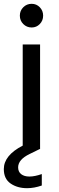

<svg xmlns="http://www.w3.org/2000/svg" viewBox="-42 -781 308 1006"><path d="M124 -637Q98 -637 80 -655Q62 -673 62 -699Q62 -725 80 -743Q98 -761 124 -761Q149 -761 166.5 -743Q184 -725 184 -699Q184 -673 166.5 -655Q149 -637 124 -637ZM53 96Q53 119 69 131.5Q85 144 112 144Q140 144 177 131V191Q137 205 100 205Q49 205 13.5 180.5Q-22 156 -22 105Q-22 33 77 -18V-548H168V0H166L113 26Q53 55 53 96Z"/></svg>

Font: Fz Poppins
Style: Regular
Weight: 400
Designer: Ninad Kale (Devanagari), Jonny Pinhorn (Latin)
Foundry: Indian Type Foundry
Version: Vit hóa bi Vntype.Com & FontZin.Com